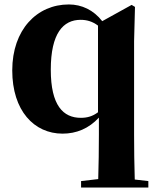

<svg xmlns="http://www.w3.org/2000/svg" viewBox="-20 -583 697 862"><path d="M420 259H646V230L585 223C583 156 582 89 582 22V-398L586 -552L571 -561L439 -488C400 -538 347 -563 289 -563C146 -563 35 -450 35 -267C35 -86 133 17 261 17C323 17 379 -6 424 -55V22C424 88 423 155 421 221L344 230V259ZM420 -79C396 -61 372 -54 343 -54C264 -54 208 -109 208 -270C208 -434 264 -494 342 -494C369 -494 395 -487 420 -468Z"/></svg>

Font: Source Han Serif KR Heavy
Style: Regular
Weight: 900
Designer: Ryoko NISHIZUKA 西塚涼子 (kana & ideographs); Frank Grießhammer (Latin, Greek & Cyrillic); Wenlong ZHANG 张文龙 (bopomofo); San
Foundry: Adobe
Version: Version 2.001;hotconv 1.1.0;makeotfexe 2.6.0